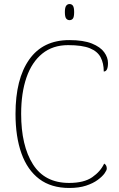

<svg xmlns="http://www.w3.org/2000/svg" viewBox="-20 -923 590 953"><path d="M324 10Q234 10 175 -34.5Q116 -79 86.5 -161.5Q57 -244 57 -358Q57 -531 125 -627.5Q193 -724 324 -724Q394 -724 436 -707Q478 -690 497 -664Q516 -638 516 -610Q516 -568 495 -568Q495 -609 479.5 -638.5Q464 -668 426 -683.5Q388 -699 318 -699Q242 -699 190 -657Q138 -615 111.5 -538.5Q85 -462 85 -358Q85 -200 143.5 -107.5Q202 -15 323 -15Q397 -15 438 -43.5Q479 -72 497 -111Q510 -104 510 -86Q510 -78 499 -62.5Q488 -47 465 -30Q442 -13 407 -1.5Q372 10 324 10ZM325 -823Q315 -823 308.5 -831Q302 -839 302 -863Q302 -886 308.5 -894.5Q315 -903 325 -903Q336 -903 342 -894.5Q348 -886 348 -863Q348 -839 342 -831Q336 -823 325 -823Z"/></svg>

Font: Noto Serif Tamil Thin
Style: Italic
Weight: 100
Italic angle: -12°
Designer: Indian Type Foundry, Tom Grace, and the Monotype Design Team
Foundry: Monotype Imaging Inc.
Version: Version 2.003; ttfautohint (v1.8.4.7-5d5b)